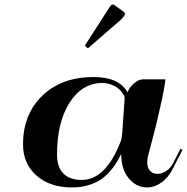

<svg xmlns="http://www.w3.org/2000/svg" viewBox="-20 -820 828 850"><path d="M488.3 -796.4 528.3 -767.1Q533.2 -763.7 533.2 -757.3Q533.2 -755.4 529.3 -749.5L517.6 -734.9L369.1 -606L355.5 -617.7L469.7 -795.4Q474.6 -800.3 479.5 -800.3Q482.4 -800.3 488.3 -796.4ZM615.7 -468.8H712.4Q709 -433.1 688.7 -342.8Q668.5 -252.4 656.7 -210.9L634.3 -125Q631.8 -111.3 631.8 -102.1Q631.8 -76.7 644.5 -63.5Q657.2 -50.3 676.8 -50.3Q696.3 -50.3 715.3 -62.5Q734.4 -74.7 745.6 -96.2L779.3 -161.6L787.6 -156.7L744.6 -72.3Q724.1 -32.2 693.8 -11.2Q663.6 9.8 630.9 9.8Q584 9.8 550.3 -30.3Q516.6 -70.3 516.6 -138.7Q504.9 -114.3 492.2 -94.5Q479.5 -74.7 460.4 -54.4Q441.4 -34.2 419.2 -20.8Q397 -7.3 366 1.2Q335 9.8 298.8 9.8Q201.2 9.8 141.6 -42.7Q82 -95.2 82 -180.7Q82 -314.9 168 -397Q253.9 -479 394 -479Q506.8 -479 544.4 -411.6Q554.7 -435.1 570.8 -449Q586.9 -462.9 597.2 -465.8Q607.4 -468.8 615.7 -468.8ZM529.3 -396.5Q515.1 -424.3 488.3 -438.5Q461.4 -452.6 433.6 -452.6Q343.3 -452.6 287.8 -365.2Q232.4 -277.8 232.4 -135.3Q232.4 -80.6 260.5 -52Q288.6 -23.4 341.8 -23.4Q448.2 -23.4 514.2 -193.8Q519 -205.6 521.5 -235.4L530.3 -363.3Q531.7 -377.9 531.7 -383.3Q531.7 -392.6 529.3 -396.5Z"/></svg>

Font: QumpellkaNo12
Style: Regular
Weight: 500
Designer: gluk (gluksza@wp.pl)
Foundry: gluk (gluksza@wp.pl)
Version: Version 00.480